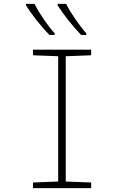

<svg xmlns="http://www.w3.org/2000/svg" viewBox="-20 -970 640 990"><path d="M398 -790H425V-798C391 -836 343 -905 321 -950H277V-943C305 -898 356 -833 398 -790ZM235 -790H262V-798C227 -836 180 -905 158 -950H114V-943C141 -898 192 -833 235 -790ZM150 0H450V-29L319 -34V-680L450 -685V-714H150V-685L280 -680V-34L150 -29Z"/></svg>

Font: Noto Sans Mono ExtraLight
Style: Regular
Weight: 200
Designer: Monotype Design Team
Foundry: Monotype Imaging Inc.
Version: Version 2.014